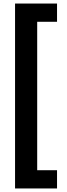

<svg xmlns="http://www.w3.org/2000/svg" viewBox="-20 -820 377 1084"><path d="M65 244V-800H302V-697H190V141H302V244Z"/></svg>

Font: Noto Sans Tamil SemiCondensed
Style: Bold
Weight: 700
Width: 4
Designer: Jelle Bosma - Monotype Design Team
Foundry: Monotype Imaging Inc.
Version: Version 2.004; ttfautohint (v1.8.4.7-5d5b)